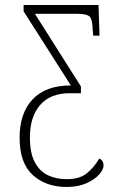

<svg xmlns="http://www.w3.org/2000/svg" viewBox="-20 -734 482 764"><path d="M245 10Q163 10 110.5 -37.5Q58 -85 58 -186Q58 -284 110 -339Q162 -394 262 -394L74 -689V-714H372L376 -592H351L349 -614Q348 -655 337.5 -667Q327 -679 289 -679H119L302 -390V-363H257Q180 -363 139.5 -316Q99 -269 99 -187Q99 -125 118.5 -88.5Q138 -52 171 -36.5Q204 -21 246 -21Q297 -21 326 -45Q355 -69 375 -103Q392 -96 392 -76Q392 -59 374 -39Q356 -19 323 -4.5Q290 10 245 10Z"/></svg>

Font: Noto Serif ExtraCondensed ExtraLight
Style: Regular
Weight: 200
Width: 2
Designer: Monotype Design Team
Foundry: Monotype Imaging Inc.
Version: Version 2.015